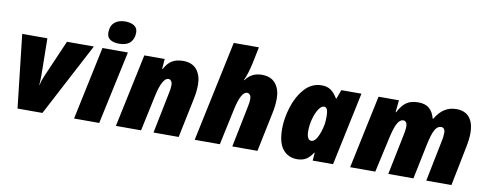

<svg xmlns="http://www.w3.org/2000/svg" viewBox="-65 -1098 3625 1428"><g transform="rotate(10 1747.5 -383.5)"><path d="M45 -553H235L239 -275Q239 -234 236 -202H239Q243 -229 259 -267L383 -553H586L295 0H107Z M674 -674Q674 -724 703.5 -750.5Q733 -777 785 -777Q826 -777 852 -760.5Q878 -744 878 -709Q878 -661 850 -633.5Q822 -606 766 -606Q724 -606 699 -622.5Q674 -639 674 -674ZM651 -553H843L724 0H534Z M967 -553H1121L1115 -477H1119Q1143 -523 1176.5 -543Q1210 -563 1259 -563Q1329 -563 1363.5 -519.5Q1398 -476 1398 -408Q1398 -353 1385 -294L1324 0H1134L1195 -302Q1204 -338 1204 -372Q1204 -391 1195 -401.5Q1186 -412 1174 -412Q1153 -412 1133 -377Q1113 -342 1098 -271L1040 0H850Z M1606 -760H1796L1771 -638Q1752 -550 1728 -501H1732Q1776 -563 1854 -563Q1924 -563 1958.5 -519.5Q1993 -476 1993 -408Q1993 -353 1980 -294L1919 0H1729L1790 -302Q1799 -338 1799 -372Q1799 -391 1790 -401.5Q1781 -412 1769 -412Q1723 -412 1693 -271L1635 0H1445Z M2071 -196Q2071 -271 2097.5 -357Q2124 -443 2177 -503Q2230 -563 2307 -563Q2348 -563 2376 -543Q2404 -523 2426 -485H2430L2455 -553H2607L2490 0H2336L2341 -60H2337Q2316 -26 2288.5 -8Q2261 10 2219 10Q2152 10 2111.5 -39Q2071 -88 2071 -196ZM2377 -280Q2381 -302 2381 -343Q2381 -410 2351 -410Q2330 -410 2310 -380Q2290 -350 2277.5 -303.5Q2265 -257 2265 -210Q2265 -178 2274 -160.5Q2283 -143 2300 -143Q2325 -143 2345.5 -182.5Q2366 -222 2377 -280Z M2736 -553H2890L2881 -462H2885Q2913 -517 2947 -540Q2981 -563 3036 -563Q3088 -563 3118 -537.5Q3148 -512 3161 -462H3165Q3196 -514 3234.5 -538.5Q3273 -563 3324 -563Q3388 -563 3422 -522Q3456 -481 3456 -403Q3456 -360 3444 -300L3384 0H3194L3256 -308Q3264 -340 3264 -374Q3264 -392 3256 -402Q3248 -412 3235 -412Q3205 -412 3186.5 -377Q3168 -342 3152 -266L3097 0H2907L2970 -308Q2978 -348 2978 -368Q2978 -391 2969.5 -401.5Q2961 -412 2948 -412Q2925 -412 2906 -381Q2887 -350 2869 -270L2809 0H2619Z"/></g></svg>

Font: Noto Sans Display Black
Style: Italic
Weight: 900
Italic angle: -12°
Designer: Monotype Design team
Foundry: Monotype Imaging Inc.
Version: Version 1.000